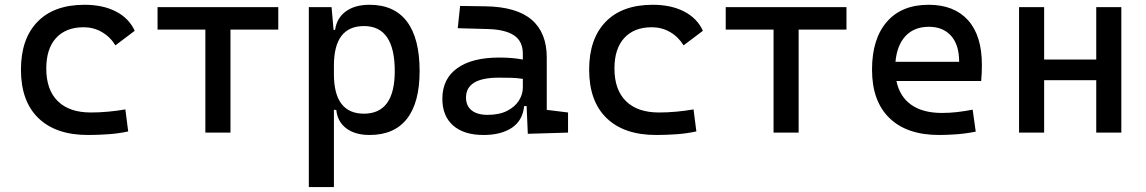

<svg xmlns="http://www.w3.org/2000/svg" viewBox="-20 -547 4728 792"><path d="M342.8 9.8Q210.4 9.8 138.4 -59.8Q66.4 -129.4 66.4 -259.8Q66.4 -386.7 134.5 -457Q202.6 -527.3 329.1 -527.3Q404.8 -527.3 458.7 -499.3Q512.7 -471.2 535.6 -419.9L456.1 -359.9Q434.1 -395.5 399.9 -415Q365.7 -434.6 325.2 -434.6Q252 -434.6 211.4 -390.4Q170.9 -346.2 170.9 -264.6Q170.9 -176.3 218.5 -129.6Q266.1 -83 354.5 -83Q390.6 -83 426.8 -86.4Q462.9 -89.8 497.1 -95.7L508.8 -4.9Q468.8 3.9 426 6.8Q383.3 9.8 342.8 9.8Z M827.1 0V-424.8H629.9V-517.6H1127.9V-424.8H930.7V0Z M1253.9 224.6V-517.6H1347.7L1356 -423.8H1362.3Q1369.1 -472.7 1406.5 -500Q1443.8 -527.3 1504.4 -527.3Q1606.4 -527.3 1658.7 -458Q1710.9 -388.7 1710.9 -253.9Q1710.9 -124 1658.7 -57.1Q1606.4 9.8 1504.4 9.8Q1444.8 9.8 1408.4 -17.6Q1372.1 -44.9 1367.2 -93.8H1357.4V224.6ZM1357.4 -241.2Q1357.4 -78.1 1481.4 -78.1Q1608.4 -78.1 1608.4 -253.9Q1608.4 -439.5 1481.4 -439.5Q1357.4 -439.5 1357.4 -276.4Z M2157.2 4.9 2152.3 -109.4H2142.1Q2136.2 -49.8 2091.6 -20Q2046.9 9.8 1974.6 9.8Q1893.6 9.8 1849.1 -29.3Q1804.7 -68.4 1804.7 -139.6Q1804.7 -221.7 1866 -265.6Q1927.2 -309.6 2039.1 -309.6Q2094.7 -309.6 2136.7 -301.3V-325.2Q2136.7 -377 2100.3 -401.1Q2064 -425.3 1992.2 -427.2L1868.2 -430.7L1877.9 -522.5L1982.4 -521Q2110.8 -519 2173.1 -465.6Q2235.4 -412.1 2235.4 -309.6V-93.8L2323.2 -83V0ZM2136.7 -221.7Q2111.8 -225.6 2087.2 -226.1Q2062.5 -226.6 2037.1 -226.6Q1902.3 -226.6 1902.3 -144.5Q1902.3 -110.4 1925.5 -91.8Q1948.7 -73.2 1991.2 -73.2Q2039.6 -73.2 2072 -89.8Q2104.5 -106.4 2120.6 -132.3Q2136.7 -158.2 2136.7 -185.5Z M2686.5 9.8Q2554.2 9.8 2482.2 -59.8Q2410.2 -129.4 2410.2 -259.8Q2410.2 -386.7 2478.3 -457Q2546.4 -527.3 2672.9 -527.3Q2748.5 -527.3 2802.5 -499.3Q2856.4 -471.2 2879.4 -419.9L2799.8 -359.9Q2777.8 -395.5 2743.7 -415Q2709.5 -434.6 2668.9 -434.6Q2595.7 -434.6 2555.2 -390.4Q2514.6 -346.2 2514.6 -264.6Q2514.6 -176.3 2562.3 -129.6Q2609.9 -83 2698.2 -83Q2734.4 -83 2770.5 -86.4Q2806.6 -89.8 2840.8 -95.7L2852.5 -4.9Q2812.5 3.9 2769.8 6.8Q2727.1 9.8 2686.5 9.8Z M3170.9 0V-424.8H2973.6V-517.6H3471.7V-424.8H3274.4V0Z M3853.5 9.8Q3721.2 9.8 3649.2 -59.8Q3577.1 -129.4 3577.1 -259.8Q3577.1 -386.7 3638.2 -457Q3699.2 -527.3 3810.5 -527.3Q3915.5 -527.3 3972.9 -463.9Q4030.3 -400.4 4030.3 -279.3Q4030.3 -243.7 4027.3 -212.9H3677.7Q3691.4 -147.9 3739.3 -114.5Q3787.1 -81.1 3865.2 -81.1Q3897.5 -81.1 3928.7 -84.7Q3960 -88.4 3992.2 -94.7L4004.9 -3.9Q3959 4.9 3920.9 7.3Q3882.8 9.8 3853.5 9.8ZM3673.8 -292H3936.5Q3936.5 -361.8 3903.3 -399.2Q3870.1 -436.5 3811.5 -436.5Q3751.5 -436.5 3715.8 -398.9Q3680.2 -361.3 3673.8 -292Z M4502 0V-216.3H4287.1V0H4183.6V-517.6H4287.1V-301.3H4502V-517.6H4605.5V0Z"/></svg>

Font: CaskaydiaMono NF
Style: Regular
Weight: 400
Designer: Aaron Bell
Foundry: Saja Typeworks
Version: Version 2111.001; ttfautohint (v1.8.4);Nerd Fonts 3.1.1